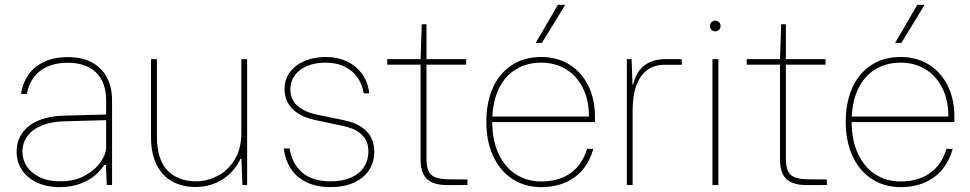

<svg xmlns="http://www.w3.org/2000/svg" viewBox="-20 -765 4011 794"><path d="M48.8 -136.7Q48.8 -183.1 73 -216.3Q97.2 -249.5 140.6 -267.3Q184.1 -285.2 241.2 -286.6L418.9 -291.5V-348.1Q418.9 -425.3 377.2 -465.3Q335.4 -505.4 261.2 -505.4Q190.4 -505.4 146.5 -472.2Q102.5 -439 91.3 -376.5H66.9Q73.7 -421.4 97.2 -455.6Q120.6 -489.7 162.1 -509.3Q203.6 -528.8 261.7 -528.8Q316.9 -528.8 357.7 -508.1Q398.4 -487.3 420.9 -446.8Q443.4 -406.2 443.4 -348.6V0H421.4L418 -83H411.1Q398.4 -62.5 375.2 -41.7Q352.1 -21 314.2 -6.1Q276.4 8.8 225.6 8.8Q172.4 8.8 132.1 -10.5Q91.8 -29.8 70.3 -63Q48.8 -96.2 48.8 -136.7ZM418.9 -154.3V-268.1L243.2 -263.2Q191.9 -261.7 153.6 -246.3Q115.2 -231 94 -202.9Q72.8 -174.8 72.8 -136.7Q72.8 -105 90.8 -77.1Q108.9 -49.3 144.3 -32.2Q179.7 -15.1 229 -15.1Q288.6 -15.1 331.5 -39.1Q374.5 -63 396.7 -95.9Q418.9 -128.9 418.9 -154.3Z M978.5 -105.5 978 -183.6V-520.5H1002V0H982.4ZM791 -15.1Q835 -15.1 877.9 -36.6Q920.9 -58.1 949.5 -103.3Q978 -148.4 978 -215.3L979.5 -108.4H974.6Q960.4 -77.6 935.1 -51.3Q909.7 -24.9 872.3 -8.3Q835 8.3 788.6 8.3Q735.4 8.3 694.1 -13.7Q652.8 -35.6 628.7 -82Q604.5 -128.4 604.5 -199.2V-520.5H628.9V-201.2Q628.9 -104 673.1 -59.6Q717.3 -15.1 791 -15.1Z M1153.3 -150.9H1177.7Q1187 -88.9 1229.2 -52Q1271.5 -15.1 1347.2 -15.1Q1396.5 -15.1 1431.6 -30.8Q1466.8 -46.4 1485.1 -74.2Q1503.4 -102.1 1503.4 -138.2Q1503.4 -176.3 1484.1 -199Q1464.8 -221.7 1441.9 -231Q1418.9 -240.2 1392.1 -245.6L1283.2 -268.6Q1241.2 -277.3 1212.9 -295.7Q1184.6 -314 1170.7 -339.6Q1156.7 -365.2 1156.7 -396.5Q1156.7 -438.5 1180.2 -468.5Q1203.6 -498.5 1242.2 -513.9Q1280.8 -529.3 1326.2 -529.3Q1376.5 -529.3 1415.8 -510.5Q1455.1 -491.7 1478.8 -457.5Q1502.4 -423.3 1506.8 -378.9H1483.9Q1479 -413.6 1460 -442.4Q1440.9 -471.2 1407 -488.5Q1373 -505.9 1326.2 -505.9Q1282.7 -505.9 1249.8 -491.9Q1216.8 -478 1198.7 -452.9Q1180.7 -427.7 1180.7 -395.5Q1180.7 -352.1 1211.4 -326.4Q1242.2 -300.8 1290.5 -291L1401.4 -268.1Q1449.2 -258.3 1477.3 -238Q1505.4 -217.8 1516.6 -192.4Q1527.8 -167 1527.8 -137.7Q1527.8 -94.7 1506.1 -61.5Q1484.4 -28.3 1443.4 -9.8Q1402.3 8.8 1346.7 8.8Q1289.6 8.8 1248.3 -11Q1207 -30.8 1183.3 -66.7Q1159.7 -102.5 1153.3 -150.9Z M1719.2 -106.9V-520.5L1724.1 -664.6H1743.7V-108.4Q1743.7 -75.2 1752.4 -57.1Q1761.2 -39.1 1781 -31.5Q1800.8 -23.9 1837.4 -23.4L1913.1 -22.9V0L1835.9 0.5Q1793.9 1 1768.6 -9.8Q1743.2 -20.5 1731.2 -44.2Q1719.2 -67.9 1719.2 -106.9ZM1581.5 -520.5H1907.7V-497.6H1581.5Z M1991.2 -260.7Q1991.2 -341.3 2018.3 -401.9Q2045.4 -462.4 2096.7 -495.8Q2147.9 -529.3 2218.3 -529.3Q2283.2 -529.3 2333.5 -498.8Q2383.8 -468.3 2412.1 -412.1Q2440.4 -356 2440.4 -281.2V-260.3H2015.6Q2016.1 -183.1 2042.5 -127.7Q2068.8 -72.3 2114.3 -43.5Q2159.7 -14.6 2218.3 -14.6Q2290.5 -14.6 2339.4 -49.1Q2388.2 -83.5 2407.7 -149.4H2433.6Q2419.9 -100.1 2390.9 -64.7Q2361.8 -29.3 2318.1 -10.3Q2274.4 8.8 2218.3 8.8Q2150.4 8.8 2098.9 -24.9Q2047.4 -58.6 2019.3 -119.6Q1991.2 -180.7 1991.2 -260.7ZM2218.3 -505.9Q2160.2 -505.9 2115.7 -479.7Q2071.3 -453.6 2045.4 -403.3Q2019.5 -353 2016.1 -283.2H2415.5Q2415.5 -352.5 2389.6 -402.8Q2363.8 -453.1 2319.1 -479.5Q2274.4 -505.9 2218.3 -505.9ZM2317.4 -745.1H2287.1L2195.3 -587.4H2221.2Z M2594.7 -415H2598.6Q2606 -450.2 2624 -473.6Q2642.1 -497.1 2669.4 -508.8Q2696.8 -520.5 2732.4 -520.5H2799.3V-497.1H2727.5Q2688.5 -497.1 2659.2 -477.3Q2629.9 -457.5 2613 -415Q2596.2 -372.6 2596.2 -307.6ZM2595.7 -415 2596.2 -336.9V0H2572.3V-520.5H2591.8Z M2950.7 -520.5V0H2926.3V-520.5ZM2916 -657.7Q2916 -663.6 2918.9 -668.7Q2921.9 -673.8 2926.8 -676.8Q2931.6 -679.7 2937.5 -679.7Q2943.8 -679.7 2949 -676.8Q2954.1 -673.8 2957 -668.7Q2960 -663.6 2960 -657.7Q2960 -651.9 2957 -646.5Q2954.1 -641.1 2949 -638.2Q2943.8 -635.3 2937.5 -635.3Q2931.6 -635.3 2926.8 -638.2Q2921.9 -641.1 2918.9 -646.5Q2916 -651.9 2916 -657.7Z M3205.6 -106.9V-520.5L3210.4 -664.6H3230V-108.4Q3230 -75.2 3238.8 -57.1Q3247.6 -39.1 3267.3 -31.5Q3287.1 -23.9 3323.7 -23.4L3399.4 -22.9V0L3322.3 0.5Q3280.3 1 3254.9 -9.8Q3229.5 -20.5 3217.5 -44.2Q3205.6 -67.9 3205.6 -106.9ZM3067.9 -520.5H3394V-497.6H3067.9Z M3477.5 -260.7Q3477.5 -341.3 3504.6 -401.9Q3531.7 -462.4 3583 -495.8Q3634.3 -529.3 3704.6 -529.3Q3769.5 -529.3 3819.8 -498.8Q3870.1 -468.3 3898.4 -412.1Q3926.8 -356 3926.8 -281.2V-260.3H3502Q3502.4 -183.1 3528.8 -127.7Q3555.2 -72.3 3600.6 -43.5Q3646 -14.6 3704.6 -14.6Q3776.9 -14.6 3825.7 -49.1Q3874.5 -83.5 3894 -149.4H3919.9Q3906.2 -100.1 3877.2 -64.7Q3848.1 -29.3 3804.4 -10.3Q3760.7 8.8 3704.6 8.8Q3636.7 8.8 3585.2 -24.9Q3533.7 -58.6 3505.6 -119.6Q3477.5 -180.7 3477.5 -260.7ZM3704.6 -505.9Q3646.5 -505.9 3602.1 -479.7Q3557.6 -453.6 3531.7 -403.3Q3505.9 -353 3502.4 -283.2H3901.9Q3901.9 -352.5 3876 -402.8Q3850.1 -453.1 3805.4 -479.5Q3760.7 -505.9 3704.6 -505.9ZM3803.7 -745.1H3773.4L3681.6 -587.4H3707.5Z"/></svg>

Font: Wand UI Pro
Style: Regular
Weight: 400
Designer: Andreas Faust
Version: Version 1.003;FEAKit 1.0